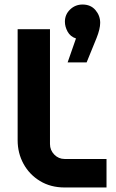

<svg xmlns="http://www.w3.org/2000/svg" viewBox="-20 -829 511 849"><path d="M266 0Q204 0 157 -28.5Q110 -57 84 -104.5Q58 -152 58 -209V-700H201V-192Q201 -165 220 -145.5Q239 -126 266 -126H451V0ZM279 -553 316 -659Q291 -667 279 -689Q267 -711 267 -733Q267 -765 290 -787Q313 -809 345 -809Q381 -809 402 -784.5Q423 -760 423 -728Q423 -701 407 -661L363 -553Z"/></svg>

Font: MuseoModerno Thin SemiBold
Style: Regular
Weight: 600
Version: Version 1.003